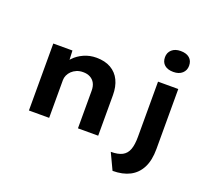

<svg xmlns="http://www.w3.org/2000/svg" viewBox="-161 -1011 1570 1430"><g transform="rotate(20 623.5 -296.5)"><path d="M125.8 0V-530.7H277.6L283.4 -406.7L245.3 -395.9Q258 -434.7 289.4 -467.8Q320.9 -500.9 366.5 -521.3Q412.2 -541.7 465 -541.7Q532.9 -541.7 580 -514.7Q627 -487.6 650.9 -438.3Q674.8 -389 674.8 -320.6V0H514.4V-298.1Q514.4 -333.4 501.6 -357.2Q488.8 -381.1 464.6 -394.1Q440.4 -407 408.1 -406.6Q379.9 -406.6 357.6 -397.1Q335.3 -387.7 319.3 -372.3Q303.4 -356.9 294.8 -337.9Q286.2 -318.8 286.2 -299.1V0H206.5Q174.2 0 154 0Q133.8 0 125.8 0ZM864.8 209.6 804 80.8Q861.9 80.8 894.9 63.1Q928 45.3 942 7.1Q956 -31 956 -93.2V-530.7H1116.4V-55Q1116.4 34.8 1086.3 93.4Q1056.2 151.9 1000.4 180.8Q944.6 209.6 864.8 209.6ZM1037.5 -637.5Q992.5 -637.5 967.3 -659.1Q942.1 -680.7 942.1 -720.3Q942.1 -756.8 967.8 -780Q993.5 -803.1 1037.5 -803.1Q1082.6 -803.1 1107.8 -781.5Q1133 -759.9 1133 -720.3Q1133 -683.9 1107.3 -660.7Q1081.6 -637.5 1037.5 -637.5Z"/></g></svg>

Font: Lexend Exa
Style: Regular
Weight: 400
Designer: Bonnie Shaver-Troup, Thomas Jockin
Foundry: Lexend
Version: Version 1.007